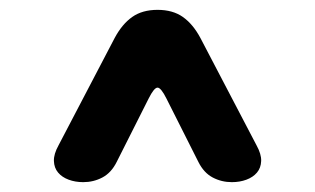

<svg xmlns="http://www.w3.org/2000/svg" viewBox="-20 -690 640 390"><path d="M149 -320Q133 -320 119.5 -325Q106 -330 98 -339.5Q90 -349 89.5 -363Q89 -377 99 -395L213 -613Q228 -641 248.5 -655.5Q269 -670 300 -670Q331 -670 351.5 -655.5Q372 -641 387 -613L501 -395Q511 -377 510.5 -363Q510 -349 502 -339.5Q494 -330 480.5 -325Q467 -320 451 -320Q430 -320 412 -329.5Q394 -339 383 -361L318 -490Q307 -512 300 -512Q293 -512 282 -490L217 -361Q206 -339 188 -329.5Q170 -320 149 -320Z"/></svg>

Font: Maple Mono Normal NL
Style: Bold
Weight: 700
Monospace: yes
Designer: subframe7536
Version: Version 7.000